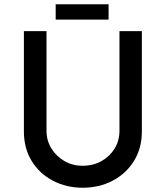

<svg xmlns="http://www.w3.org/2000/svg" viewBox="-20 -872 776 900"><path d="M198 -259Q198 -213 221 -176Q244 -139 282 -117Q320 -95 367 -95Q417 -95 456 -117Q495 -139 517.5 -176Q540 -213 540 -259V-726H645V-256Q645 -177 608 -117.5Q571 -58 508 -25Q445 8 367 8Q291 8 228 -25Q165 -58 128.5 -117.5Q92 -177 92 -256V-726H198ZM241 -852H489V-780H241Z"/></svg>

Font: Josefin Sans Medium
Style: Regular
Weight: 500
Designer: Santiago Orozco
Foundry: Typemade
Version: Version 2.001